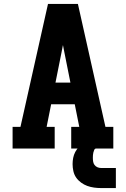

<svg xmlns="http://www.w3.org/2000/svg" viewBox="-20 -755 640 976"><path d="M44 0V-110H84L224 -735H376L516 -110H556V0H342V-110H383L360 -225H240L217 -110H258V0ZM262 -335H338L307 -490Q305 -499 303.5 -508Q302 -517 300 -526Q298 -517 296.5 -508Q295 -499 293 -490ZM494 201Q476 201 458 198.5Q440 196 423.5 190Q407 184 392 173Q377 162 367 147.5Q357 133 353 115Q349 97 349 79Q349 63 352 47.5Q355 32 362.5 17.5Q370 3 381.5 -8Q393 -19 407 -26Q421 -33 437 -36Q453 -39 469 -39V0Q462 0 459 7Q456 14 454.5 20.5Q453 27 452.5 33.5Q452 40 452 47Q452 57 453.5 66.5Q455 76 460.5 83.5Q466 91 475 95Q484 99 494 99H569V201Z"/></svg>

Font: Iosevka Slab XBdEx
Style: Regular
Weight: 800
Width: 7
Monospace: yes
Designer: Belleve Invis
Foundry: Belleve Invis
Version: Version 11.1.0; ttfautohint (v1.8.3)